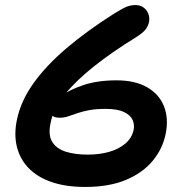

<svg xmlns="http://www.w3.org/2000/svg" viewBox="-20 -730 740 760"><path d="M318 10Q239 10 182.5 -10Q126 -30 92 -66Q58 -102 46.5 -150.5Q35 -199 47 -256Q62 -329 111.5 -399Q161 -469 242.5 -538.5Q324 -608 433 -677Q467 -698 483 -704Q499 -710 516 -710Q535 -710 548 -700.5Q561 -691 567 -676Q573 -661 570 -643Q566 -626 556 -613Q546 -600 516 -581Q425 -525 353.5 -468.5Q282 -412 236.5 -356Q191 -300 180 -242Q170 -195 187 -168Q204 -141 240.5 -129.5Q277 -118 328 -118Q374 -118 412.5 -129Q451 -140 476.5 -162Q502 -184 509 -216Q513 -236 505 -255Q497 -274 471 -286.5Q445 -299 398 -299Q358 -299 330.5 -293.5Q303 -288 283.5 -281Q264 -274 248.5 -269Q233 -264 217 -264Q192 -264 185.5 -274.5Q179 -285 182 -302Q186 -322 218.5 -347.5Q251 -373 308 -392.5Q365 -412 441 -412Q515 -412 562.5 -384.5Q610 -357 629 -309.5Q648 -262 636 -201Q624 -141 584 -93Q544 -45 477.5 -17.5Q411 10 318 10Z"/></svg>

Font: Shantell Sans SemiBold
Style: Italic
Weight: 600
Italic angle: -11°
Designer: Stephen Nixon, Anya Danilova, Shantell Martin
Foundry: Arrow Type
Version: Version 1.011;[c5ecc13dd]